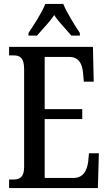

<svg xmlns="http://www.w3.org/2000/svg" viewBox="-20 -951 549 971"><path d="M124 -784V-771H167C194 -803 230 -838 254 -875C278 -838 316 -801 341 -771H384V-784C359 -822 318 -886 300 -931H209C192 -886 149 -822 124 -784ZM26 0H475L480 -176H430L426 -133C420 -89 401 -51 352 -51H206V-349H396V-399H206V-663H332C379 -663 397 -626 400 -581L404 -538H454L450 -714H26V-671H47C78 -671 102 -662 102 -602V-107C102 -56 81 -43 47 -43H26Z"/></svg>

Font: Noto Serif Sinhala ExtraCondensed Medium
Style: Regular
Weight: 500
Width: 2
Designer: Jelle Bosma - Monotype Design Team
Foundry: Monotype Imaging Inc.
Version: Version 2.007